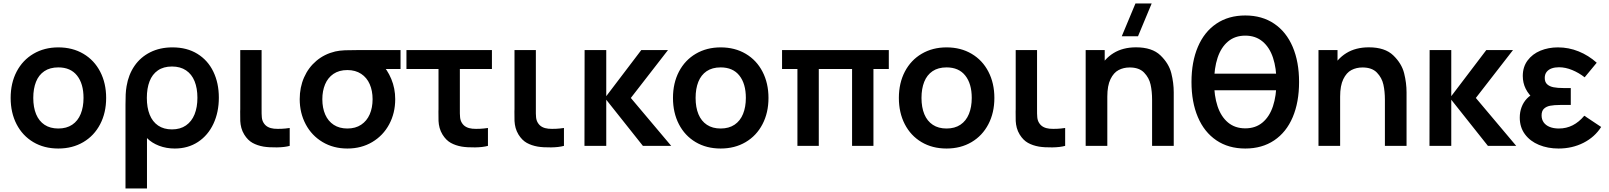

<svg xmlns="http://www.w3.org/2000/svg" viewBox="-20 -822 9065 1082"><path d="M308.7 15Q228.5 15 167.6 -21.2Q106.7 -57.4 73.3 -122.2Q40 -186.9 40 -270.2Q40 -353.9 73.8 -418.6Q107.7 -483.2 168.8 -519.1Q230 -555 308.7 -555Q388.9 -555 450 -518.8Q511.2 -482.7 544.7 -417.8Q578.2 -353 578.2 -270.2Q578.2 -186.7 544.4 -122Q510.7 -57.2 449.5 -21.1Q388.3 15 308.7 15ZM308.7 -97.8Q355.2 -97.8 387.1 -119.3Q419 -140.8 434.8 -179.8Q450.7 -218.8 450.7 -270.2Q450.7 -350.2 414.2 -396.2Q377.7 -442.2 308.7 -442.2Q261.2 -442.2 229.8 -420.8Q198.2 -399.5 182.9 -360.9Q167.5 -322.2 167.5 -270.2Q167.5 -217 183.6 -178.2Q199.8 -139.5 231.2 -118.7Q262.8 -97.8 308.7 -97.8Z M687.2 -231.8Q687.2 -266.4 688.3 -290Q689.4 -313.6 693.3 -336.2Q704.1 -401.5 738.1 -450.9Q772.1 -500.2 826.8 -527.6Q881.6 -555 952 -555Q1033.6 -555 1092.5 -518.6Q1151.5 -482.2 1182.4 -417.9Q1213.3 -353.7 1213.3 -271.8Q1213.3 -189.8 1182.8 -124.5Q1152.2 -59.1 1095.7 -22Q1039.2 15 964.7 15Q917.2 15 876.2 -0.7Q835.3 -16.4 808.3 -43.8V240H687.2ZM949.2 -92.8Q996 -92.8 1028.1 -115.2Q1060.2 -137.5 1076.4 -177.5Q1092.5 -217.6 1092.5 -271Q1092.5 -324.8 1076.5 -364.4Q1060.5 -403.9 1028.4 -425.5Q996.2 -447.2 949.2 -447.2Q901.4 -447.2 869.7 -425.2Q838 -403.3 822.8 -363.7Q807.5 -324 807.5 -270.3Q807.5 -215.8 823.4 -176Q839.2 -136.2 871 -114.5Q902.7 -92.8 949.2 -92.8Z M1465.1 4.2Q1429.8 -2 1403 -16.9Q1376.2 -31.8 1356.4 -63.8Q1345.2 -82.2 1340.1 -101.4Q1335 -120.6 1334 -140Q1333.1 -159.3 1333.5 -193.5Q1333.9 -200.1 1333.9 -206.9Q1333.9 -213.7 1333.9 -220.7V-540H1454.2V-227.3V-210.9Q1453.8 -178.5 1455.5 -160.9Q1457.2 -143.2 1465.2 -130.2Q1474.6 -114.6 1489.8 -106.6Q1505.1 -98.6 1524.2 -96.8Q1564.2 -93.5 1612.6 -100.8V0Q1584 8 1539.9 8.6Q1495.8 9.2 1465.1 4.2Z M1937.7 15Q1859 15 1797.8 -21.5Q1736.6 -58 1702.8 -121.6Q1669 -185.2 1669 -263Q1669 -330 1693.6 -385.8Q1718.2 -441.7 1763.4 -479.6Q1808.7 -517.6 1869.3 -532Q1892.8 -537.3 1923.8 -538.7Q1954.8 -540 2011 -540H2237.2V-433H2099.2L2127 -465.3Q2163 -429.9 2185.1 -376.8Q2207.2 -323.7 2207.2 -263Q2207.2 -184.8 2173.2 -121.4Q2139.2 -58 2077.8 -21.5Q2016.3 15 1937.7 15ZM1937.7 -97.8Q1983.4 -97.8 2015.4 -119.2Q2047.3 -140.5 2063.5 -177.7Q2079.7 -214.9 2079.7 -263Q2079.7 -310.5 2063.5 -347.6Q2047.3 -384.8 2015.2 -405.9Q1983 -427.1 1937.7 -427.2Q1891 -427.2 1859.2 -405.6Q1827.5 -383.9 1812 -346.7Q1796.5 -309.4 1796.5 -263Q1796.5 -213.6 1812.8 -176.4Q1829.1 -139.2 1860.8 -118.5Q1892.6 -97.8 1937.7 -97.8Z M2582.3 4.2Q2547.1 -2 2520.3 -16.9Q2493.5 -31.8 2473.7 -63.8Q2462.5 -82.2 2457.4 -101.4Q2452.2 -120.6 2451.3 -140Q2450.3 -159.3 2450.8 -193.5Q2451.2 -200.1 2451.2 -206.9Q2451.2 -213.7 2451.2 -220.7V-433H2270.5V-540H2752.2V-433H2571.5V-227.3V-210.9Q2571 -178.5 2572.8 -160.9Q2574.5 -143.2 2582.5 -130.2Q2591.8 -114.6 2607.1 -106.6Q2622.3 -98.6 2641.5 -96.8Q2681.4 -93.5 2729.8 -100.8V0Q2701.2 8 2657.1 8.6Q2613 9.2 2582.3 4.2Z M3010.6 4.2Q2975.3 -2 2948.5 -16.9Q2921.8 -31.8 2901.9 -63.8Q2890.8 -82.2 2885.6 -101.4Q2880.5 -120.6 2879.5 -140Q2878.6 -159.3 2879 -193.5Q2879.4 -200.1 2879.4 -206.9Q2879.4 -213.7 2879.4 -220.7V-540H2999.8V-227.3V-210.9Q2999.2 -178.5 3001 -160.9Q3002.8 -143.2 3010.8 -130.2Q3020.1 -114.6 3035.3 -106.6Q3050.6 -98.6 3069.8 -96.8Q3109.7 -93.5 3158.1 -100.8V0Q3129.5 8 3085.4 8.6Q3041.2 9.2 3010.6 4.2Z M3273.7 0 3274.5 -540H3396.5V-280L3594 -540H3744.5L3535 -270L3762.5 0H3603L3396.5 -260V0Z M4041.2 15Q3961 15 3900.1 -21.2Q3839.2 -57.4 3805.8 -122.2Q3772.5 -186.9 3772.5 -270.2Q3772.5 -353.9 3806.3 -418.6Q3840.2 -483.2 3901.3 -519.1Q3962.5 -555 4041.2 -555Q4121.4 -555 4182.5 -518.8Q4243.7 -482.7 4277.2 -417.8Q4310.7 -353 4310.7 -270.2Q4310.7 -186.7 4276.9 -122Q4243.2 -57.2 4182 -21.1Q4120.8 15 4041.2 15ZM4041.2 -97.8Q4087.7 -97.8 4119.6 -119.3Q4151.5 -140.8 4167.3 -179.8Q4183.2 -218.8 4183.2 -270.2Q4183.2 -350.2 4146.7 -396.2Q4110.2 -442.2 4041.2 -442.2Q3993.8 -442.2 3962.2 -420.8Q3930.8 -399.5 3915.4 -360.9Q3900 -322.2 3900 -270.2Q3900 -217 3916.1 -178.2Q3932.2 -139.5 3963.8 -118.7Q3995.2 -97.8 4041.2 -97.8Z M4473.8 0V-433H4387.2V-540H4988.8V-433H4902.2V0H4781.8V-433H4594.2V0Z M5314.2 15Q5234 15 5173.1 -21.2Q5112.2 -57.4 5078.8 -122.2Q5045.5 -186.9 5045.5 -270.2Q5045.5 -353.9 5079.3 -418.6Q5113.2 -483.2 5174.3 -519.1Q5235.5 -555 5314.2 -555Q5394.4 -555 5455.5 -518.8Q5516.7 -482.7 5550.2 -417.8Q5583.7 -353 5583.7 -270.2Q5583.7 -186.7 5549.9 -122Q5516.2 -57.2 5455 -21.1Q5393.8 15 5314.2 15ZM5314.2 -97.8Q5360.7 -97.8 5392.6 -119.3Q5424.5 -140.8 5440.3 -179.8Q5456.2 -218.8 5456.2 -270.2Q5456.2 -350.2 5419.7 -396.2Q5383.2 -442.2 5314.2 -442.2Q5266.8 -442.2 5235.2 -420.8Q5203.8 -399.5 5188.4 -360.9Q5173 -322.2 5173 -270.2Q5173 -217 5189.1 -178.2Q5205.2 -139.5 5236.8 -118.7Q5268.2 -97.8 5314.2 -97.8Z M5835.1 4.2Q5799.8 -2 5773 -16.9Q5746.2 -31.8 5726.4 -63.8Q5715.2 -82.2 5710.1 -101.4Q5705 -120.6 5704 -140Q5703.1 -159.3 5703.5 -193.5Q5703.9 -200.1 5703.9 -206.9Q5703.9 -213.7 5703.9 -220.7V-540H5824.2V-227.3V-210.9Q5823.8 -178.5 5825.5 -160.9Q5827.2 -143.2 5835.2 -130.2Q5844.6 -114.6 5859.8 -106.6Q5875.1 -98.6 5894.2 -96.8Q5934.2 -93.5 5982.6 -100.8V0Q5954 8 5909.9 8.6Q5865.8 9.2 5835.1 4.2Z M6393.1 -617.5H6301.6L6378.8 -802.5H6470.2ZM6472.5 0V-260.2Q6472.5 -307 6464 -345.3Q6455.6 -383.7 6427.5 -412.8Q6399.5 -441.8 6346.3 -441.8Q6311.7 -441.8 6283.8 -427.2Q6256 -412.7 6238.1 -376Q6220.2 -339.3 6220.2 -277.5L6148.7 -308.2Q6148.7 -377.9 6175.7 -434Q6202.7 -490.2 6255.3 -522.8Q6308 -555.3 6382.2 -555.3Q6472.7 -555.3 6519.8 -509.8Q6567 -464.2 6580.8 -409.5Q6594.5 -354.8 6594.5 -301.5V0ZM6098.2 0V-540H6205.5V-372.5H6220.2V0Z M6794.3 -313.2V-406.8H7207.5V-313.2ZM6997.7 15Q6903.2 15 6834.8 -31.2Q6766.4 -77.5 6730.5 -162.1Q6694.5 -246.8 6694.5 -360Q6694.5 -473.2 6730.5 -557.8Q6766.4 -642.4 6834.8 -688.6Q6903.2 -734.8 6997.7 -734.8Q7092.1 -734.8 7160.5 -688.6Q7228.9 -642.4 7264.9 -557.8Q7300.8 -473.2 7300.8 -360Q7300.8 -246.1 7264.9 -161.5Q7229 -76.9 7160.6 -31Q7092.2 15 6997.7 15ZM6997.7 -98.7Q7055.5 -98.7 7094.9 -131.7Q7134.2 -164.7 7153.7 -223.5Q7173.2 -282.4 7173.3 -360Q7173.5 -437.4 7154 -496.3Q7134.6 -555.2 7095 -588.2Q7055.5 -621.2 6997.7 -621.2Q6939.8 -621.2 6900.5 -588.2Q6861.1 -555.2 6841.6 -496.4Q6822.2 -437.6 6822 -360Q6821.8 -282.6 6841.3 -223.7Q6860.8 -164.8 6900.3 -131.7Q6939.8 -98.7 6997.7 -98.7Z M7784.5 -260.2Q7784.5 -307 7776 -345.3Q7767.6 -383.7 7739.5 -412.8Q7711.5 -441.8 7658.3 -441.8Q7623.7 -441.8 7595.8 -427.2Q7568 -412.7 7550.1 -376Q7532.2 -339.3 7532.2 -277.5L7460.7 -308.2Q7460.7 -377.9 7487.7 -434Q7514.7 -490.2 7567.3 -522.8Q7620 -555.3 7694.2 -555.3Q7784.7 -555.3 7831.8 -509.8Q7879 -464.2 7892.8 -409.5Q7906.5 -354.8 7906.5 -301.5V0H7784.5ZM7410.2 0V-540H7517.5V-372.5H7532.2V0Z M8035.7 0 8036.5 -540H8158.5V-280L8356 -540H8506.5L8297 -270L8524.5 0H8365L8158.5 -260V0Z M8763 15Q8840.2 15 8903.6 -17.2Q8967 -49.5 9003.2 -106.5L8908.2 -169.8Q8878.6 -134.4 8843 -116.1Q8807.5 -97.8 8764.8 -97.8Q8735.1 -97.8 8713 -106.8Q8691 -115.7 8679.2 -132.4Q8667.5 -149.1 8667.5 -171.7Q8667.5 -196.8 8681 -209.5Q8694.6 -222.2 8716.1 -226.2Q8737.7 -230.3 8772.7 -230.5Q8777.2 -230.6 8782.3 -230.6Q8787.3 -230.7 8792 -230.7H8832V-325.8H8792.2Q8757.2 -325.8 8734.7 -330.3Q8712.1 -334.8 8698.7 -347.2Q8685.3 -359.6 8685.3 -382.8Q8685.3 -403.4 8696.1 -417Q8706.9 -430.5 8724.9 -436.8Q8742.9 -443 8765.3 -443Q8802.1 -443 8840 -427.3Q8877.8 -411.7 8910.2 -386.3L8978.2 -468.5Q8932.3 -509.7 8876.4 -532.3Q8820.5 -555 8759.5 -555Q8706.2 -555 8661 -536.5Q8615.8 -517.9 8588.6 -481.3Q8561.5 -444.8 8561.5 -393.8Q8561.5 -355.1 8578 -321.7Q8594.5 -288.3 8629.2 -258.8L8631 -298Q8603.8 -286.7 8584.3 -266Q8564.8 -245.3 8554.7 -218Q8544.5 -190.7 8544.5 -159.3Q8544.5 -104.8 8573.8 -65.3Q8603.1 -25.9 8652.8 -5.5Q8702.6 15 8763 15Z"/></svg>

Font: Manrope
Style: Regular
Weight: 400
Designer: Mikhail Sharanda
Foundry: Mikhail Sharanda
Version: Version 4.503